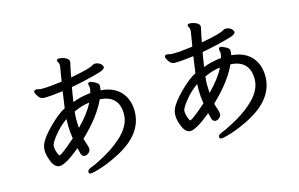

<svg xmlns="http://www.w3.org/2000/svg" viewBox="-105 -1059 2209 1419"><g transform="rotate(-15 1000.0 -350.0)"><path d="M245 -97Q247 -97 261 -105Q307 -137 371 -194Q362 -250 362 -294Q362 -337 363 -344Q309 -307 264.5 -251.5Q220 -196 220 -175Q220 -137 240 -101Q242 -100 243 -98.5Q244 -97 245 -97ZM435 -257Q519 -341 557 -418Q501 -412 436 -382Q432 -346 432 -321Q432 -295 433.5 -277.5Q435 -260 435 -257ZM435 91Q418 91 418 76Q418 59 448.5 48Q479 37 520 15Q620 -35 688 -96Q783 -179 783 -270Q783 -413 638 -421Q584 -301 447 -171Q451 -152 460 -127.5Q469 -103 469 -88Q469 -71 454.5 -58.5Q440 -46 425 -46Q407 -46 398 -67L386 -115Q272 -21 226 -21Q187 -21 164 -82Q147 -127 147 -157Q147 -186 156 -208Q175 -255 246.5 -326.5Q318 -398 371 -424L389 -550Q298 -538 245 -538Q213 -538 195 -573Q190 -583 187.5 -586.5Q185 -590 185 -597Q185 -613 203 -613Q212 -613 221 -610Q230 -607 247 -607Q305 -607 400 -620L419 -736Q419 -754 413 -763Q407 -772 407 -778Q407 -791 426 -791Q438 -791 462 -784Q499 -770 499 -747Q499 -740 494.5 -723.5Q490 -707 476 -632Q628 -660 652 -679Q659 -684 671 -685Q693 -685 709.5 -673Q726 -661 729 -646Q729 -626 683 -613Q567 -580 463 -562Q458 -536 453 -504Q448 -472 445 -452Q506 -476 583 -484Q588 -503 590 -520L585 -548Q585 -564 600 -564Q609 -564 622 -557Q665 -540 665 -520Q665 -496 661 -484Q771 -476 825 -404Q865 -349 865 -270Q865 -93 647 16Q559 61 477 83Q446 91 435 91Z M1245 -97Q1247 -97 1261 -105Q1307 -137 1371 -194Q1362 -250 1362 -294Q1362 -337 1363 -344Q1309 -307 1264.5 -251.5Q1220 -196 1220 -175Q1220 -137 1240 -101Q1242 -100 1243 -98.5Q1244 -97 1245 -97ZM1435 -257Q1519 -341 1557 -418Q1501 -412 1436 -382Q1432 -346 1432 -321Q1432 -295 1433.5 -277.5Q1435 -260 1435 -257ZM1435 91Q1418 91 1418 76Q1418 59 1448.5 48Q1479 37 1520 15Q1620 -35 1688 -96Q1783 -179 1783 -270Q1783 -413 1638 -421Q1584 -301 1447 -171Q1451 -152 1460 -127.5Q1469 -103 1469 -88Q1469 -71 1454.5 -58.5Q1440 -46 1425 -46Q1407 -46 1398 -67L1386 -115Q1272 -21 1226 -21Q1187 -21 1164 -82Q1147 -127 1147 -157Q1147 -186 1156 -208Q1175 -255 1246.5 -326.5Q1318 -398 1371 -424L1389 -550Q1298 -538 1245 -538Q1213 -538 1195 -573Q1190 -583 1187.5 -586.5Q1185 -590 1185 -597Q1185 -613 1203 -613Q1212 -613 1221 -610Q1230 -607 1247 -607Q1305 -607 1400 -620L1419 -736Q1419 -754 1413 -763Q1407 -772 1407 -778Q1407 -791 1426 -791Q1438 -791 1462 -784Q1499 -770 1499 -747Q1499 -740 1494.5 -723.5Q1490 -707 1476 -632Q1628 -660 1652 -679Q1659 -684 1671 -685Q1693 -685 1709.5 -673Q1726 -661 1729 -646Q1729 -626 1683 -613Q1567 -580 1463 -562Q1458 -536 1453 -504Q1448 -472 1445 -452Q1506 -476 1583 -484Q1588 -503 1590 -520L1585 -548Q1585 -564 1600 -564Q1609 -564 1622 -557Q1665 -540 1665 -520Q1665 -496 1661 -484Q1771 -476 1825 -404Q1865 -349 1865 -270Q1865 -93 1647 16Q1559 61 1477 83Q1446 91 1435 91Z"/></g></svg>

Font: LXGW WenKai Medium
Style: Regular
Weight: 500
Designer: LXGW / Fontworks Inc.
Foundry: LXGW / Fontworks Inc.
Version: Version 1.501; October 10, 2024